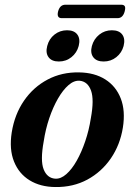

<svg xmlns="http://www.w3.org/2000/svg" viewBox="-20 -762 552 793"><path d="M307 -463Q370.5 -462 414.8 -434Q459 -406 478.8 -355.2Q498.5 -304.5 487.5 -235Q476 -163.5 437.8 -107.8Q399.5 -52 340.8 -20.2Q282 11.5 208.5 10.5Q147 10 102.5 -17.2Q58 -44.5 37.8 -95Q17.5 -145.5 28.5 -215.5Q40.5 -290 79.2 -346.2Q118 -402.5 176.8 -433.5Q235.5 -464.5 307 -463ZM208 -24Q231 -22.5 254 -42.8Q277 -63 297 -98.5Q317 -134 332.2 -179Q347.5 -224 355 -272.5Q369.5 -350.5 356 -387.8Q342.5 -425 309.5 -428.5Q286 -430.5 263 -410.5Q240 -390.5 219.5 -355Q199 -319.5 183.5 -273.8Q168 -228 160.5 -178Q146 -99 160.2 -62.8Q174.5 -26.5 208 -24ZM223 -508Q193.5 -508 180.5 -525.8Q167.5 -543.5 175 -572Q182.5 -601.5 205 -619.2Q227.5 -637 257 -637Q286.5 -637 299.5 -619.2Q312.5 -601.5 305 -572Q297.5 -544 275.2 -526Q253 -508 223 -508ZM408 -508Q378.5 -508 365.2 -525.8Q352 -543.5 359.5 -572Q367.5 -601 390 -619Q412.5 -637 442 -637Q472 -637 485 -619.2Q498 -601.5 490.5 -572Q483 -544 460.5 -526Q438 -508 408 -508ZM220 -715Q227.5 -742.5 250 -742.5H480.5Q491.5 -742.5 495.2 -736.5Q499 -730.5 495 -715Q487.5 -687 465.5 -687H235Q213 -687 220 -715Z"/></svg>

Font: Fraunces 72pt S000 SemiBold
Style: Italic
Weight: 600
Italic angle: -16°
Version: Version 1.000; ttfautohint (v1.8.3)